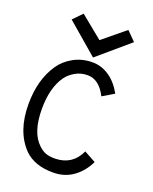

<svg xmlns="http://www.w3.org/2000/svg" viewBox="-159 -959 836 1048"><g transform="rotate(20 259.0 -435.0)"><path d="M271.5 -663.1 90.8 -818.4 141.6 -870.6 272 -764.2 401.4 -870.6 453.1 -818.4ZM277.8 -562.5Q238.8 -562.5 206.5 -543.9Q174.3 -525.4 154.8 -498Q105 -426.3 105 -305.2Q105 -168 168 -109.4Q189.9 -88.9 210.4 -81.3Q231 -73.7 261.7 -73.7H268.6Q366.2 -77.1 407.2 -167L475.1 -129.9Q446.3 -69.8 396.7 -34.2Q347.2 1.5 280.8 1.5H279.3Q173.3 1.5 114.7 -55.7Q27.3 -144.5 27.3 -304.2Q27.3 -446.8 92.3 -541.5Q120.6 -583.5 169.7 -610.6Q218.8 -637.7 279.3 -637.7Q331.1 -637.7 376.2 -607.2Q421.4 -576.7 453.1 -519L386.7 -479.5Q344.7 -562.5 277.8 -562.5Z"/></g></svg>

Font: Fantasque Sans Mono
Style: Regular
Weight: 400
Monospace: yes
Designer: Jany Belluz
Version: Version 1.8.0 ; ttfautohint (v1.8.2)